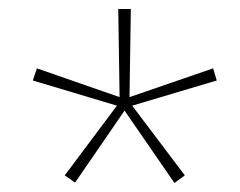

<svg xmlns="http://www.w3.org/2000/svg" viewBox="-20 -793 533 427"><path d="M271 -773 268 -577 454 -641 462 -614 274 -558 391 -403 368 -386 257 -547 147 -387 124 -403 240 -558 53 -614 62 -641 246 -577 243 -773Z"/></svg>

Font: Noto Sans Telugu Condensed Thin
Style: Regular
Weight: 100
Width: 3
Designer: Jelle Bosma - Monotype Design Team
Foundry: Monotype Imaging Inc.
Version: Version 2.005; ttfautohint (v1.8.4.7-5d5b)